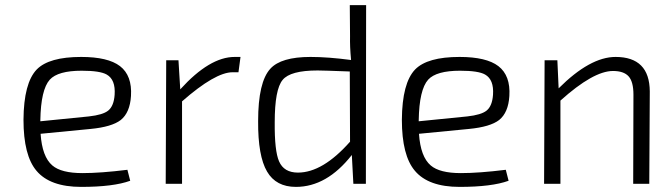

<svg xmlns="http://www.w3.org/2000/svg" viewBox="-20 -720 2629 752"><path d="M490 -12Q424 12 298 12Q176 12 123 -51Q72 -111 72 -251Q73 -395 124 -448Q172 -497 298 -497Q403 -497 450 -461Q498 -424 493 -344Q489 -279 453 -250Q418 -223 335 -215L139 -196Q145 -106 185 -72Q220 -42 303 -42Q374 -42 479 -55ZM328 -264Q383 -270 404 -287Q426 -305 429 -349Q433 -408 398 -428Q372 -443 300 -443Q207 -443 175 -408Q140 -369 138 -249V-245Z M914 -437H891Q823 -437 693 -323V0H629L631 -484H679L686 -370Q801 -497 899 -497H922Z M1413 0H1364L1358 -113Q1260 12 1139 12Q1061 12 1026 -48Q990 -109 991 -246Q991 -399 1039 -451Q1081 -497 1196 -497Q1265 -497 1355 -485Q1350 -538 1351 -578L1350 -700H1414ZM1350 -440Q1245 -444 1224 -444Q1117 -444 1087 -407Q1056 -370 1056 -241Q1055 -129 1073 -88Q1092 -44 1147 -44Q1244 -44 1351 -165Z M1972 -12Q1906 12 1780 12Q1658 12 1605 -51Q1554 -111 1554 -251Q1555 -395 1606 -448Q1654 -497 1780 -497Q1885 -497 1932 -461Q1980 -424 1975 -344Q1971 -279 1935 -250Q1900 -223 1817 -215L1621 -196Q1627 -106 1667 -72Q1702 -42 1785 -42Q1856 -42 1961 -55ZM1810 -264Q1865 -270 1886 -287Q1908 -305 1911 -349Q1915 -408 1880 -428Q1854 -443 1782 -443Q1689 -443 1657 -408Q1622 -369 1620 -249V-245Z M2168 -374Q2291 -497 2391 -497Q2524 -497 2525 -362L2523 0H2460L2461 -349Q2461 -400 2442 -421Q2423 -442 2381 -442Q2304 -442 2175 -326V0H2111L2113 -484H2163Z"/></svg>

Font: Taylor Sans Light
Style: Regular
Weight: 300
Italic angle: -8°
Designer: Natanael Gama
Version: Version 1.001 September 8, 2015